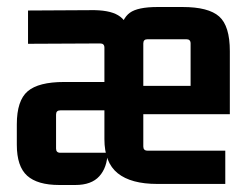

<svg xmlns="http://www.w3.org/2000/svg" viewBox="-20 -519 714 548"><path d="M623 6H429Q354 6 316 -24.5Q278 -55 278 -122V-383Q278 -395 266 -395L60 -394V-489L238 -490Q291 -491 317 -475.5Q343 -460 350 -425H322Q328 -466 350.5 -482.5Q373 -499 430 -499H501Q575 -499 605.5 -472Q636 -445 636 -373V-193H376V-274H524V-395Q524 -407 512 -407H401Q389 -407 389 -395V-101Q389 -89 401 -89H623ZM195 9H149Q87 9 57.5 -17.5Q28 -44 28 -106V-164Q28 -232 59 -258.5Q90 -285 163 -285H291V-204H152Q140 -204 140 -192V-95Q140 -83 152 -83H287Q286 -41 263.5 -16Q241 9 195 9Z"/></svg>

Font: Gemunu Libre ExtraLight
Style: Bold
Weight: 700
Version: Version 1.100